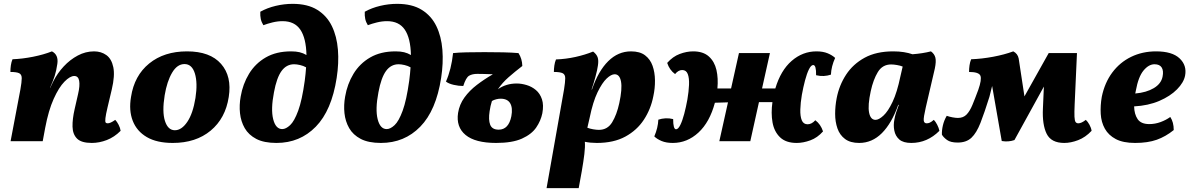

<svg xmlns="http://www.w3.org/2000/svg" viewBox="-20 -734 6197 998"><path d="M35 0 86 -269Q93 -308 93 -327.5Q93 -347 79.5 -353.5Q66 -360 34 -360Q34 -377 36.5 -394.5Q39 -412 45 -426Q97 -428 152 -439Q207 -450 250 -467Q285 -449 278 -402Q273 -367 264.5 -340Q256 -313 240 -278V-276L257 -311Q278 -353 311 -388.5Q344 -424 384.5 -445.5Q425 -467 469 -467Q506 -467 533 -447.5Q560 -428 569 -384.5Q578 -341 561 -269L539 -176Q530 -138 528 -120Q526 -102 529 -97.5Q532 -93 540 -93Q554 -93 579 -111Q588 -102 596.5 -85.5Q605 -69 607 -54Q574 -21 535 -6Q496 9 457 9Q403 9 380.5 -13.5Q358 -36 357 -75.5Q356 -115 368 -167L386 -246Q396 -289 391.5 -314Q387 -339 366 -339Q344 -339 315 -309.5Q286 -280 259 -220Q232 -160 215 -70L202 0Z M878 9Q795 9 743 -21.5Q691 -52 670 -106Q649 -160 661 -230Q678 -341 755.5 -404Q833 -467 952 -467Q1072 -467 1129 -402Q1186 -337 1169 -230Q1152 -119 1075 -55Q998 9 878 9ZM889 -57Q924 -57 953.5 -100.5Q983 -144 996 -225Q1008 -303 993 -352Q978 -401 939 -401Q901 -401 874.5 -356Q848 -311 836 -239Q822 -153 837.5 -105Q853 -57 889 -57Z M1417 9Q1352 9 1312 -12Q1272 -33 1252 -68Q1232 -103 1227.5 -145.5Q1223 -188 1231 -232Q1242 -297 1274.5 -350.5Q1307 -404 1361.5 -435.5Q1416 -467 1493 -467Q1519 -467 1537.5 -462.5Q1556 -458 1573 -448Q1571 -536 1541 -580Q1511 -624 1449 -624Q1423 -624 1396.5 -617.5Q1370 -611 1349 -603Q1339 -619 1335.5 -635.5Q1332 -652 1333 -673Q1369 -693 1413 -703.5Q1457 -714 1501 -714Q1579 -714 1629 -683Q1679 -652 1705 -598.5Q1731 -545 1736.5 -475.5Q1742 -406 1730 -329Q1704 -160 1621.5 -75.5Q1539 9 1417 9ZM1404 -254Q1387 -166 1400 -114.5Q1413 -63 1447 -63Q1466 -63 1488 -83.5Q1510 -104 1530 -158.5Q1550 -213 1564 -314Q1569 -352 1571 -384Q1557 -392 1539.5 -396Q1522 -400 1509 -400Q1469 -400 1443.5 -365Q1418 -330 1404 -254Z M1960 9Q1895 9 1855 -12Q1815 -33 1795 -68Q1775 -103 1770.5 -145.5Q1766 -188 1774 -232Q1785 -297 1817.5 -350.5Q1850 -404 1904.5 -435.5Q1959 -467 2036 -467Q2062 -467 2080.5 -462.5Q2099 -458 2116 -448Q2114 -536 2084 -580Q2054 -624 1992 -624Q1966 -624 1939.5 -617.5Q1913 -611 1892 -603Q1882 -619 1878.5 -635.5Q1875 -652 1876 -673Q1912 -693 1956 -703.5Q2000 -714 2044 -714Q2122 -714 2172 -683Q2222 -652 2248 -598.5Q2274 -545 2279.5 -475.5Q2285 -406 2273 -329Q2247 -160 2164.5 -75.5Q2082 9 1960 9ZM1947 -254Q1930 -166 1943 -114.5Q1956 -63 1990 -63Q2009 -63 2031 -83.5Q2053 -104 2073 -158.5Q2093 -213 2107 -314Q2112 -352 2114 -384Q2100 -392 2082.5 -396Q2065 -400 2052 -400Q2012 -400 1986.5 -365Q1961 -330 1947 -254Z M2559 9Q2450 9 2400 -32.5Q2350 -74 2361 -147Q2368 -191 2394 -227Q2420 -263 2458.5 -292.5Q2497 -322 2542 -348Q2516 -349 2494.5 -349.5Q2473 -350 2461 -350Q2435 -350 2418.5 -340.5Q2402 -331 2388 -287Q2364 -287 2338 -293Q2312 -299 2298 -310Q2326 -373 2335 -458Q2362 -461 2404.5 -462Q2447 -463 2498 -463Q2550 -463 2595.5 -462Q2641 -461 2675 -458Q2694 -429 2695 -391Q2656 -361 2623.5 -332.5Q2591 -304 2568 -270Q2610 -300 2666 -300Q2690 -300 2717 -292Q2744 -284 2765.5 -266Q2787 -248 2797 -218Q2807 -188 2799 -145Q2791 -106 2767 -71Q2743 -36 2693 -13.5Q2643 9 2559 9ZM2525 -156Q2518 -111 2528 -85.5Q2538 -60 2572 -60Q2624 -60 2638 -130Q2646 -173 2632 -197Q2618 -221 2582 -221Q2572 -221 2559.5 -218Q2547 -215 2537 -209Q2529 -184 2525 -156Z M2821 244 2912 -270Q2918 -308 2918 -327.5Q2918 -347 2904.5 -353.5Q2891 -360 2859 -360Q2859 -376 2861.5 -393.5Q2864 -411 2870 -425Q2922 -427 2971.5 -438Q3021 -449 3063 -466Q3081 -452 3086.5 -436Q3092 -420 3088 -394Q3085 -371 3075 -334.5Q3065 -298 3057 -275L3055 -269H3057Q3090 -365 3141.5 -416Q3193 -467 3260 -467Q3306 -467 3333 -446.5Q3360 -426 3372 -392Q3384 -358 3384.5 -316.5Q3385 -275 3376 -234Q3363 -167 3327 -112Q3291 -57 3230.5 -24Q3170 9 3082 9Q3049 9 3020 3Q3022 29 3017.5 66.5Q3013 104 3004 156L2988 244ZM3045 -122 3033 -70Q3046 -65 3063 -62Q3080 -59 3093 -59Q3138 -59 3162 -98.5Q3186 -138 3199 -198Q3215 -272 3208 -310Q3201 -348 3175 -348Q3157 -348 3133.5 -326Q3110 -304 3086 -254.5Q3062 -205 3045 -122Z M3477 9Q3443 9 3419 -1Q3395 -11 3381 -25Q3400 -69 3402 -112Q3420 -118 3439.5 -119Q3459 -120 3479 -115Q3479 -62 3494 -62Q3505 -62 3516 -84Q3527 -106 3536.5 -142Q3546 -178 3553 -217Q3560 -258 3561.5 -293Q3563 -328 3555 -349Q3547 -370 3526 -370Q3506 -370 3489 -349Q3460 -370 3448 -407Q3477 -440 3513 -453.5Q3549 -467 3583 -467Q3635 -467 3664.5 -440.5Q3694 -414 3704 -370.5Q3714 -327 3709 -274H3780L3821 -458H3982L3941 -274H4010Q4038 -368 4095 -417.5Q4152 -467 4224 -467Q4258 -467 4282 -457Q4306 -447 4321 -433Q4301 -389 4299 -346Q4281 -340 4262 -339Q4243 -338 4222 -343Q4223 -396 4207 -396Q4196 -396 4185 -374Q4174 -352 4164.5 -316Q4155 -280 4148 -241Q4141 -200 4140 -165Q4139 -130 4147.5 -109Q4156 -88 4178 -88Q4199 -88 4218 -109Q4246 -88 4258 -51Q4229 -18 4192 -4.5Q4155 9 4121 9Q4065 9 4034.5 -20.5Q4004 -50 3995.5 -98Q3987 -146 3995 -203Q3976 -203 3958.5 -203Q3941 -203 3925 -203L3880 0H3719L3764 -202Q3727 -201 3696 -200Q3669 -99 3610.5 -45Q3552 9 3477 9Z M4819 -467Q4837 -454 4842 -434.5Q4847 -415 4839 -377L4792 -175Q4780 -123 4781.5 -108Q4783 -93 4797 -93Q4805 -93 4813 -96.5Q4821 -100 4834 -111Q4843 -102 4851.5 -85.5Q4860 -69 4863 -54Q4800 9 4717 9Q4675 9 4654.5 -9Q4634 -27 4628.5 -55.5Q4623 -84 4629 -113Q4632 -131 4638 -149.5Q4644 -168 4652 -189H4649Q4615 -93 4564 -42Q4513 9 4446 9Q4400 9 4372.5 -11.5Q4345 -32 4333 -66.5Q4321 -101 4321 -142Q4321 -183 4329 -224Q4342 -291 4378 -346Q4414 -401 4474.5 -434Q4535 -467 4623 -467Q4653 -467 4678 -463Q4703 -459 4723 -452Q4776 -456 4819 -467ZM4506 -260Q4490 -186 4497.5 -148.5Q4505 -111 4531 -111Q4548 -111 4572 -133Q4596 -155 4619.5 -204.5Q4643 -254 4660 -336L4672 -388Q4660 -393 4642.5 -396Q4625 -399 4612 -399Q4567 -399 4543 -359.5Q4519 -320 4506 -260Z M5512 9Q5444 9 5420.5 -38.5Q5397 -86 5401 -170L5406 -284L5253 -6Q5222 5 5187 -1L5137 -287L5123 -231Q5097 -148 5076.5 -95.5Q5056 -43 5029.5 -18Q5003 7 4958 7Q4921 7 4902.5 -6.5Q4884 -20 4876 -34Q4875 -56 4881 -82Q4887 -108 4901 -132Q4915 -127 4931.5 -124Q4948 -121 4959 -121Q4987 -121 5004 -138.5Q5021 -156 5034.5 -188.5Q5048 -221 5065 -267Q5084 -321 5076 -340.5Q5068 -360 5017 -360Q5017 -377 5019.5 -394.5Q5022 -412 5028 -426Q5084 -428 5142.5 -439Q5201 -450 5247 -467Q5270 -455 5275 -430L5305 -233L5431 -458H5578L5566 -192Q5564 -149 5565 -127.5Q5566 -106 5571 -99.5Q5576 -93 5585 -93Q5601 -93 5624 -111Q5634 -102 5643 -85.5Q5652 -69 5654 -54Q5622 -20 5584 -5.5Q5546 9 5512 9Z M5880 9Q5818 9 5780 -11Q5742 -31 5723 -65Q5704 -99 5701.5 -142Q5699 -185 5707 -231Q5722 -304 5761.5 -357Q5801 -410 5859.5 -438.5Q5918 -467 5989 -467Q6073 -467 6111.5 -430.5Q6150 -394 6140 -341Q6133 -305 6098 -269.5Q6063 -234 6006 -209.5Q5949 -185 5875 -181Q5876 -140 5893.5 -114.5Q5911 -89 5954 -89Q5984 -89 6012.5 -99.5Q6041 -110 6063 -126Q6081 -99 6081 -58Q6039 -24 5992.5 -7.5Q5946 9 5880 9ZM5884 -263Q5883 -255 5881 -248Q5939 -253 5977.5 -276Q6016 -299 6023 -336Q6029 -366 6018.5 -383Q6008 -400 5981 -400Q5951 -400 5924 -367.5Q5897 -335 5884 -263Z"/></svg>

Font: Vollkorn ExtraBold
Style: Italic
Weight: 800
Italic angle: -11°
Designer: Friedrich Althausen
Foundry: Friedrich Althausen
Version: Version 5.000; ttfautohint (v1.8.3)